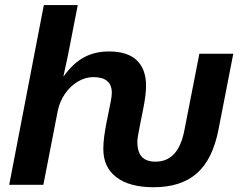

<svg xmlns="http://www.w3.org/2000/svg" viewBox="-20 -745 974 774"><path d="M599.1 9.8Q502.4 9.8 449.5 -30.3Q396.5 -70.3 396.5 -144.5Q396.5 -168.9 400.1 -195.3Q403.8 -221.7 408.7 -247.6L418 -293.5Q422.9 -315.4 426.8 -337.2Q430.7 -358.9 430.7 -371.1Q430.7 -434.1 356.4 -434.1Q323.7 -434.1 293.5 -416Q263.2 -397.9 241.7 -366.7Q220.2 -335.4 212.4 -295.9L154.8 0H17.1L156.7 -724.6H293.5L254.9 -526.9Q250 -504.4 245.4 -482.4Q240.7 -460.4 235.8 -438H237.3Q274.4 -490.2 318.6 -513.9Q362.8 -537.6 419.4 -537.6Q493.7 -537.6 531.2 -502Q568.8 -466.3 568.8 -398.9Q568.8 -382.3 565.9 -357.9Q563 -333.5 556.2 -300.3L545.9 -249Q533.7 -189.5 533.7 -174.3Q533.7 -131.8 552 -112.5Q570.3 -93.3 606.9 -93.3Q653.3 -93.3 682.1 -124.8Q710.9 -156.2 723.1 -218.8L783.7 -528.3H920.4L860.8 -222.7Q837.4 -102.5 773.7 -46.4Q710 9.8 599.1 9.8Z"/></svg>

Font: Arimo
Style: Italic
Weight: 400
Italic angle: -12°
Designer: Steve Matteson
Foundry: Monotype Imaging Inc.
Version: Version 1.33